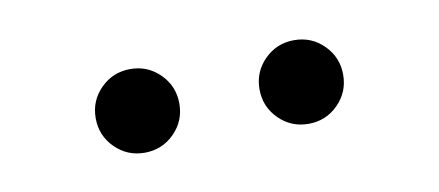

<svg xmlns="http://www.w3.org/2000/svg" viewBox="-28 -705 496 217"><g transform="rotate(-10 220.0 -596.0)"><path d="M280 -562Q266 -576 266 -596Q266 -616 280 -630Q294 -644 314 -644Q334 -644 348 -630Q362 -616 362 -596Q362 -576 348 -562Q334 -548 314 -548Q294 -548 280 -562ZM92 -562Q78 -576 78 -596Q78 -616 92 -630Q106 -644 126 -644Q146 -644 160 -630Q174 -616 174 -596Q174 -576 160 -562Q146 -548 126 -548Q106 -548 92 -562Z"/></g></svg>

Font: Old Standard TT
Style: Regular
Weight: 400
Designer: Alexey Kryukov <alexios@thessalonica.org.ru>
Version: Version 2.2